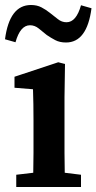

<svg xmlns="http://www.w3.org/2000/svg" viewBox="-29 -748 386 768"><path d="M36 0V-49L104 -57Q105 -95 105 -137Q105 -179 105 -213V-264Q105 -302 104.5 -331Q104 -360 103 -391L29 -397V-441L204 -499L231 -492L229 -358V-213Q229 -179 229 -137Q229 -95 230 -57L295 -49V0ZM-9 -591Q9 -728 95 -728Q119 -728 137 -718.5Q155 -709 170 -697Q187 -684 202.5 -671.5Q218 -659 237 -659Q276 -659 295 -727L337 -715Q319 -578 235 -578Q210 -578 192 -587.5Q174 -597 158 -608Q142 -621 126 -634Q110 -647 91 -647Q52 -647 33 -579Z"/></svg>

Font: Source Serif 4 SmText Semibold
Style: Regular
Weight: 600
Designer: Frank Grießhammer
Foundry: Adobe
Version: Version 4.005;hotconv 1.1.0;makeotfexe 2.6.0